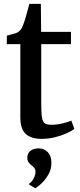

<svg xmlns="http://www.w3.org/2000/svg" viewBox="-20 -714 418 1001"><path d="M197 10Q143.5 10 114.8 -15Q86 -40 86 -103.5V-484H15.5V-528Q25.5 -531 37.2 -534Q49 -537 59.5 -540.2Q70 -543.5 75 -547.5Q81.5 -552 86 -557.2Q90.5 -562.5 94.2 -569.5Q98 -576.5 101.5 -586.5Q106.5 -598.5 112.5 -619.2Q118.5 -640 124.2 -660.8Q130 -681.5 133 -694H193L194.5 -548H350V-484H195V-172.5Q195 -122 199.2 -99Q203.5 -76 215.2 -69.8Q227 -63.5 250.5 -63.5Q276.5 -63.5 306.5 -70.8Q336.5 -78 352 -85L367.5 -42Q352 -30 325 -18Q298 -6 264.5 2Q231 10 197 10ZM248 136Q248 169 231.8 196.8Q215.5 224.5 195.8 242.8Q176 261 165 267H163.5L132.5 249L132 243Q146 235 155.5 216.2Q165 197.5 165 184Q165 169.5 158.8 161.5Q152.5 153.5 144 147.5Q136 141.5 129.2 132.8Q122.5 124 122.5 108Q122.5 89.5 132.2 78.8Q142 68 155.2 63.8Q168.5 59.5 177.5 59.5H180.5Q211 59.5 229.5 79.5Q248 99.5 248 136Z"/></svg>

Font: Merriweather 36pt Medium
Style: Regular
Weight: 500
Version: Version 2.100